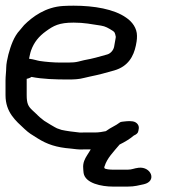

<svg xmlns="http://www.w3.org/2000/svg" viewBox="-35 -529 611 692"><path d="M341.2 76C341.2 75.2 341.1 74.3 340.8 73.1C340.8 72.7 341.7 70.8 342 70C351.2 40.5 374.3 18 396.1 -8.1C414.5 -17.2 432.5 -27.7 447.5 -40.6C465.5 -48.3 463.3 -57.5 464.6 -62.4C468.4 -76.2 458.9 -89.1 443.4 -91.6C427.8 -94.1 410.7 -90.5 406.8 -90.5C403.4 -90.5 398.7 -89.2 395.7 -86.8C382.6 -76.3 365.2 -70.3 346.5 -56.3C335.1 -54 321.3 -51.5 308 -51.5H265.5C260.4 -51.5 256.1 -50.8 251.6 -51.4C231.1 -53.4 204.7 -56.9 187 -60.8L170.5 -66.5C166.4 -67.9 127.8 -90.8 124.1 -93.8L109.1 -105.8C104.3 -109.7 100.6 -114 96.2 -118.1L81.6 -131.7C67.1 -145.3 61.2 -155.3 61.2 -186V-244.8C64.6 -245.2 73.1 -247.9 78.5 -251.8C117.7 -243.9 164.5 -242.5 210.6 -242.5C232.3 -242.5 250.4 -243.4 267.7 -248.1L288.4 -252.9C321.5 -259.6 346.7 -266.5 376.9 -275.2C426.9 -289.6 446.6 -326.1 454.7 -365.1L457.3 -379.4C458.5 -386.4 458.7 -392.8 458.7 -400C458.7 -427.2 441.8 -450.6 419.5 -465.5C376.3 -496.2 304 -508.5 230.6 -508.5C218.5 -508.5 206.1 -508.2 193.3 -507.5C129.3 -504.1 81.6 -468.3 52.1 -438.8C51.9 -438.6 51.5 -438.2 51.3 -437.9L36.6 -420.3C14.8 -397.3 3.4 -362.9 -4.8 -332.5C-8.6 -317.1 -12.6 -298.6 -12.6 -285C-12.6 -270.9 -15.1 -255.2 -15.1 -239V-186C-15.1 -124.1 21.5 -93.9 53.7 -63.9C70 -48.7 78.6 -44.1 100.9 -30.2C135 -8.8 168.6 2.4 219 6.4C234.9 7.7 246.6 10.9 268.8 9.5H291.9C291.4 10.3 291.3 10.6 290.1 12.7L278.9 30.6C271.5 42.4 263 57.3 264.9 77.7C265.3 81.9 265.4 89.1 266.3 94.5C272.1 132 331.6 143.5 371.8 143.5H425.5C451.2 143.5 465.8 138.6 483.3 135.1C531.9 124 509.6 70.5 464.6 75.6C446.7 77.7 441.4 82.5 425.5 82.5H371.8C365.1 82.5 341.2 81.6 341.2 76ZM69.7 -317.4C72 -326.6 73.2 -336.3 76.9 -346.9C87.7 -376.9 104.9 -397.9 131 -416.7C157.9 -436.1 177.3 -447.5 230.5 -447.5C268.5 -447.5 294.6 -441.9 329 -436.7C344.8 -434.3 356.2 -427.5 370.9 -418.2C379 -413 379.3 -410.7 382.4 -396C382.3 -394.1 381.7 -391.1 381.3 -388.8L378.9 -375.4C378.4 -372.5 377.8 -368.8 376.3 -360.6C373.9 -348 363.5 -336.2 351.7 -332.8C320.4 -324 301.5 -318.1 268.4 -312.2C268.1 -312.2 267.5 -312 267.1 -311.9L247.3 -307C237.2 -304.5 225.6 -303.5 210.5 -303.5H184.3C159.2 -303.5 130 -305.9 107.8 -309.3C99 -310.6 88.2 -314.9 69.7 -317.4Z"/></svg>

Font: CiSf OpenHand
Style: BdExt
Weight: 400
Foundry: Cannot Into Space Fonts
Version: Version 0.7892